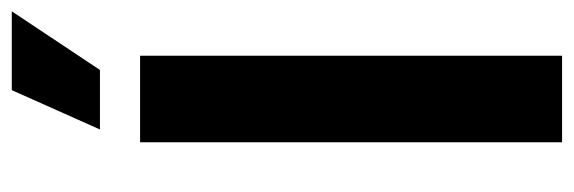

<svg xmlns="http://www.w3.org/2000/svg" viewBox="-349 -640 989 331"><g transform="rotate(-90 145.5 -474.5)"><path d="M214.9 -727.5V0H65.7V-727.5ZM87.8 -796.7 155.6 -948.7H291.5L190.4 -796.7Z"/></g></svg>

Font: Adwaita Sans
Style: Regular
Weight: 400
Designer: Rasmus Andersson
Foundry: rsms
Version: Version 4.001;git-9221beed3